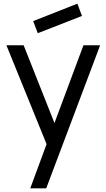

<svg xmlns="http://www.w3.org/2000/svg" viewBox="-20 -787 578 1047"><path d="M427 -700 186 -606 161 -672 402 -767ZM435 -540H526L232 240H145L234 -1L15 -540H109L277 -116Z"/></svg>

Font: Manrope Medium
Style: Medium
Weight: 500
Designer: Mikhail Sharanda
Foundry: Mikhail Sharanda
Version: Version 4.000;hotconv 1.0.109;makeotfexe 2.5.65596